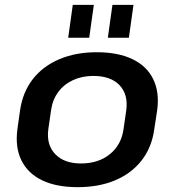

<svg xmlns="http://www.w3.org/2000/svg" viewBox="-20 -765 721 794"><path d="M301 9Q213 9 154 -19.5Q95 -48 68.5 -102Q42 -156 52 -231L63 -309Q74 -384 115.5 -437.5Q157 -491 225 -520Q293 -549 380 -549Q468 -549 527.5 -520.5Q587 -492 613.5 -438Q640 -384 630 -309L618 -231Q608 -156 566 -102Q524 -48 456.5 -19.5Q389 9 301 9ZM315 -89Q387 -89 434.5 -127.5Q482 -166 491 -232L502 -308Q511 -374 474.5 -412.5Q438 -451 366 -451Q319 -451 281.5 -433.5Q244 -416 220.5 -384Q197 -352 191 -308L180 -232Q171 -167 208 -128Q245 -89 315 -89ZM368 -745 349 -609H262L281 -745ZM532 -745 513 -609H426L445 -745Z"/></svg>

Font: Pathway Extreme 8pt Thin 12pt SemiBold
Style: Italic
Weight: 600
Italic angle: -8°
Version: Version 1.001;gftools[0.9.26]